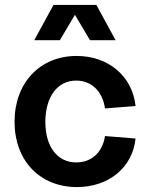

<svg xmlns="http://www.w3.org/2000/svg" viewBox="-20 -743 609 779"><path d="M292 16C422 16 518 -64 530 -181L406 -191C396 -125 352 -84 289 -84C213 -84 164 -148 164 -248C164 -350 213 -416 289 -416C351 -416 396 -373 406 -303L530 -313C517 -434 420 -516 291 -516C142 -516 39 -407 39 -249C39 -91 142 16 292 16ZM119 -580H223L284 -683L345 -580H449L371 -723H197Z"/></svg>

Font: Uncut Sans Semibold
Style: Regular
Weight: 600
Designer: Kasper Nordkvist
Foundry: UNCUT.wtf
Version: Version 1.304;Glyphs 3.2 (3246)